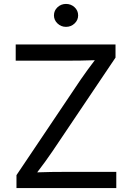

<svg xmlns="http://www.w3.org/2000/svg" viewBox="-20 -953 669 973"><path d="M63.5 0V-65.4L388.7 -549.3Q405.3 -573.7 423.6 -598.6Q441.9 -623.5 460.4 -647.9Q424.3 -646.5 387.7 -646Q351.1 -645.5 314.9 -645.5H59.6V-727.5H565.4V-661.1L245.1 -185.1Q227.1 -158.7 207.8 -132.1Q188.5 -105.5 168.5 -79.6Q204.6 -81.1 240.5 -81.5Q276.4 -82 312.5 -82H569.3V0ZM314.5 -816.9Q289.6 -816.9 271.5 -834Q253.4 -851.1 253.4 -875Q253.4 -899.4 271.5 -916.3Q289.6 -933.1 314.5 -933.1Q339.8 -933.1 357.9 -916.3Q376 -899.4 376 -875Q376 -851.1 357.9 -834Q339.8 -816.9 314.5 -816.9Z"/></svg>

Font: Inter
Style: Regular
Weight: 400
Designer: Rasmus Andersson
Foundry: rsms
Version: Version 4.001;git-9221beed3